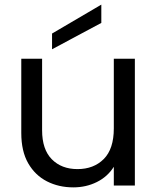

<svg xmlns="http://www.w3.org/2000/svg" viewBox="-20 -802 680 830"><path d="M162 -239Q162 -156 204 -113.5Q246 -71 315 -71Q385 -71 428.5 -114.5Q472 -158 472 -247V-548H563V0H472V-81Q445 -38 398.5 -15Q352 8 297 8Q234 8 183 -18Q132 -44 102 -96Q72 -148 72 -227V-548H162ZM418 -782V-703L205 -589V-657Z"/></svg>

Font: Poppins
Style: Regular
Weight: 400
Designer: Ninad Kale (Devanagari), Jonny Pinhorn (Latin)
Version: Version 5.002